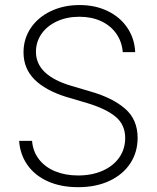

<svg xmlns="http://www.w3.org/2000/svg" viewBox="-20 -738 628 769"><path d="M297.9 -670.9Q248 -670.9 208.3 -652.6Q168.5 -634.3 146.2 -602.3Q124 -570.3 124 -530.3Q124 -435.5 267.6 -393.6L343.8 -371.1Q430.7 -346.2 481 -302.7Q531.2 -259.3 531.2 -185.5Q531.2 -128.9 502 -84Q472.7 -39.1 418.7 -13.7Q364.7 11.7 293 11.7Q224.1 11.7 172.1 -11.5Q120.1 -34.7 90.3 -76.7Q60.5 -118.7 56.6 -173.8H108.4Q111.8 -131.3 136.2 -99.9Q160.6 -68.4 201.2 -51.8Q241.7 -35.2 293 -35.2Q347.7 -35.2 390.6 -54Q433.6 -72.8 457.5 -106.9Q481.4 -141.1 481.4 -185.5Q481.4 -237.8 443.8 -269.8Q406.2 -301.8 329.1 -325.2L246.1 -349.6Q161.6 -376 117.9 -419.9Q74.2 -463.9 74.2 -528.3Q74.2 -583 103.5 -626.2Q132.8 -669.4 184.1 -693.6Q235.4 -717.8 298.8 -717.8Q361.8 -717.8 411.6 -693.6Q461.4 -669.4 490.2 -626.5Q519 -583.5 521.5 -529.3H471.7Q468.3 -571.3 445.6 -603.5Q422.9 -635.7 384.8 -653.3Q346.7 -670.9 297.9 -670.9Z"/></svg>

Font: Pretendard ExtraLight
Style: Regular
Weight: 200
Designer: Base glyphs from Inter by Rasmus Andersson; Hangeul glyphs from Noto Sans CJK(Source Han Sans) by Jang Soo-young and Kan
Foundry: Kil Hyung-jin
Version: Version 1.309